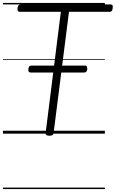

<svg xmlns="http://www.w3.org/2000/svg" viewBox="-20 -905 784 1300"><path d="M314 14Q287 14 289 -5L392 -825H114Q105 -825 101 -831Q97 -837 99 -851Q101 -864 106 -869.5Q111 -875 120 -875H728Q738 -875 741.5 -869.5Q745 -864 743 -851Q742 -837 737 -831Q732 -825 722 -825H447L343 -5Q342 5 335.5 9.5Q329 14 314 14ZM189 -414Q177 -414 174 -420.5Q171 -427 172 -437Q173 -448 177.5 -454.5Q182 -461 194 -461H553Q566 -461 568.5 -454Q571 -447 571 -437Q569 -426 564.5 -420Q560 -414 549 -414ZM0 365H690V375H0ZM0 -20H690V0H0ZM0 -505H690V-500H0ZM0 -885H690V-875H0Z"/></svg>

Font: Playwrite GB J Guides
Style: Italic
Weight: 400
Italic angle: -7.01216°
Designer: Veronika Burian, José Scaglione
Foundry: TypeTogether
Version: Version 1.003